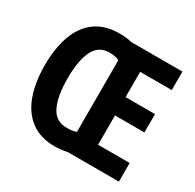

<svg xmlns="http://www.w3.org/2000/svg" viewBox="-158 -896 1096 1079"><g transform="rotate(30 390.0 -357.0)"><path d="M322 -723Q368 -723 403 -714H735V-594H530V-430H721V-311H530V-121H735V0H403Q387 4 366 6.5Q345 9 323 9Q228 9 167 -37.5Q106 -84 76.5 -166.5Q47 -249 47 -359Q47 -469 76.5 -551Q106 -633 167.5 -678Q229 -723 322 -723ZM329 -602Q257 -602 226 -538Q195 -474 195 -358Q195 -242 226.5 -178.5Q258 -115 329 -115Q367 -115 391 -124V-589Q368 -602 329 -602Z"/></g></svg>

Font: Noto Sans Khmer UI Condensed
Style: Bold
Weight: 700
Width: 3
Designer: Danh Hong and the Monotype Design Team
Foundry: Monotype Imaging Inc.
Version: Version 2.002; ttfautohint (v1.8.4.7-5d5b)